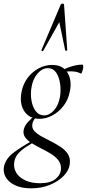

<svg xmlns="http://www.w3.org/2000/svg" viewBox="-64 -746 474 1047"><path d="M106.8 281Q52.8 281 17.5 263.9Q-17.8 246.8 -33.2 219.2Q-48.6 191.6 -42 160.6Q-31.6 116.6 13.9 83.5Q59.4 50.4 118.2 18L125.2 26Q101.6 40.2 77.5 55.8Q53.4 71.4 35.9 90.7Q18.4 110 13.6 138Q8.8 170.2 25 196.4Q41.2 222.6 74.8 237.9Q108.4 253.2 154.6 253.2Q209.4 253.2 238.2 230.4Q267 207.6 268.6 175Q269.6 147.8 254.1 127.9Q238.6 108 213.7 92.7Q188.8 77.4 161.5 63.8Q134.2 50.2 110.4 35.6Q86.6 21 73.7 3.4Q60.8 -14.2 65 -37.8Q70 -60.4 88.3 -80.3Q106.6 -100.2 133.8 -123L144 -115.2Q132.6 -108.8 123.3 -95.5Q114 -82.2 112.2 -68Q109.2 -46.8 123.8 -31Q138.4 -15.2 163 -1.8Q187.6 11.6 215.3 25.5Q243 39.4 267.4 55.7Q291.8 72 306 93.8Q320.2 115.6 316.6 146Q313.6 181.6 284 212.4Q254.4 243.2 208.1 262.1Q161.8 281 106.8 281ZM150.8 -98Q112 -98 87.2 -118.6Q62.4 -139.2 53.8 -172.7Q45.2 -206.2 53.8 -246Q61.8 -288.2 86.5 -321.1Q111.2 -354 146.3 -373Q181.4 -392 221 -392Q261 -392 285 -371.9Q309 -351.8 317.2 -318.8Q325.4 -285.8 316.6 -246Q307.6 -200.8 281.7 -167.8Q255.8 -134.8 221.2 -116.4Q186.6 -98 150.8 -98ZM176 -116.8Q205.2 -116.8 230.1 -144Q255 -171.2 263.2 -218.6Q268.6 -251.4 264.1 -287.2Q259.6 -323 243.1 -348.6Q226.6 -374.2 196.2 -374.2Q166.2 -374.2 140.8 -345Q115.4 -315.8 108 -271.4Q101.6 -235.6 107.3 -199.6Q113 -163.6 130.6 -140.2Q148.2 -116.8 176 -116.8ZM258.2 -346 257.2 -353Q287.2 -371.4 321.8 -382.5Q356.4 -393.6 384.4 -393.6Q389.4 -393.6 389.9 -385.4Q390.4 -377.2 387.9 -367.3Q385.4 -357.4 382.4 -350.3Q379.4 -343.2 376.4 -345.2Q353.2 -357.4 320.2 -357Q287.2 -356.6 258.2 -346ZM285.2 -721 302.8 -472Q302.8 -470 297.3 -469.5Q291.8 -469 291.6 -471L259.4 -625.4L171.8 -469Q170.6 -466 165.6 -468Q160.6 -470 161.6 -472L267.2 -721Q269.2 -726 277.2 -726Q285.2 -726 285.2 -721Z"/></svg>

Font: Cormorant Garamond Light
Style: Italic
Weight: 300
Italic angle: -10°
Designer: Christian Thalmann (Catharsis Fonts)
Foundry: Catharsis Fonts
Version: Version 4.001